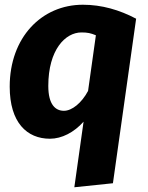

<svg xmlns="http://www.w3.org/2000/svg" viewBox="-20 -569 626 811"><path d="M457 205 555 -490C485 -527 410 -549 330 -549C156 -549 21 -411 21 -203C21 -51 94 17 191 17C241 17 293 -10 333 -55L294 222ZM250 -101C215 -101 184 -126 184 -206C184 -359 256 -432 324 -432C350 -432 363 -429 385 -420L352 -185C325 -134 284 -101 250 -101Z"/></svg>

Font: Fira Sans OT
Style: Bold Italic
Weight: 700
Italic angle: -8°
Designer: Carrois Corporate & Edenspiekermann
Foundry: Carrois Corporate GbR & Edenspiekermann AG
Version: Version 2.001